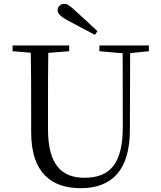

<svg xmlns="http://www.w3.org/2000/svg" viewBox="-20 -965 837 1001"><path d="M488 -802.5C450 -837.6 412.7 -873.2 376.9 -905.1C346 -934.6 331 -944.8 314.7 -944.8C295.1 -944.8 280.2 -929.7 280.2 -912.4C280.2 -895.1 294.2 -879.2 336.4 -856.9C381.5 -832.4 428.2 -807.6 475.2 -783.4ZM401.2 16.1C566.6 16.1 656.5 -81.6 657.1 -285.6L658.7 -728H619.4L620.2 -305.7C620.6 -114.5 556 -38.3 420.2 -38.3C302.1 -38.3 230.2 -105.3 230.2 -291.5V-391C230.2 -505.8 230.2 -617.4 232.2 -728H140C142.4 -616.4 142.4 -503.8 142.4 -391V-276.5C142.4 -65.7 245.8 16.1 401.2 16.1ZM45.5 -698 179.8 -686.9H201.1L340.7 -698V-728H45.5ZM498.2 -698 626.2 -686.7H647.1L756.2 -698V-728H498.2Z"/></svg>

Font: Source Han Serif TW VF
Style: Regular
Weight: 250
Designer: Ryoko NISHIZUKA 西塚涼子 (kana & ideographs); Frank Grießhammer (Latin, Greek & Cyrillic); Wenlong ZHANG 张文龙 (bopomofo); San
Foundry: Adobe
Version: Version 2.002;hotconv 1.1.0;makeotfexe 2.6.0